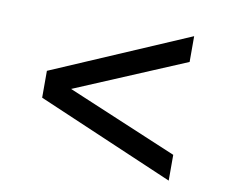

<svg xmlns="http://www.w3.org/2000/svg" viewBox="-58 -632 690 587"><g transform="rotate(10 287.5 -338.0)"><path d="M500 -113.3 75 -295.8V-379.2L500 -561.7V-481.7L157.5 -337.5L500 -193.3Z"/></g></svg>

Font: Funnel Display Light
Style: Regular
Weight: 400
Version: Version 1.000